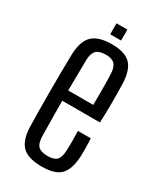

<svg xmlns="http://www.w3.org/2000/svg" viewBox="-180 -761 702 834"><g transform="rotate(30 171.0 -344.0)"><path d="M177 6.5Q109 6.5 79.5 -21.8Q50 -50 47 -115Q46 -155.5 45.5 -202.2Q45 -249 45 -298.5Q45 -348 45.5 -395.5Q46 -443 47 -484Q50 -550 80.2 -578.2Q110.5 -606.5 176.5 -606.5Q240.5 -606.5 269.2 -578.8Q298 -551 301.5 -486.5Q302 -471 302.5 -441Q303 -411 302.8 -371.2Q302.5 -331.5 300.5 -286H111.5Q111.5 -245 112.2 -201.5Q113 -158 113.5 -109Q114.5 -73 129 -59.5Q143.5 -46 176 -46Q207.5 -46 221 -59.5Q234.5 -73 236 -109Q237 -127.5 237 -152Q237 -176.5 236 -206.5H300.5Q302 -184 302.2 -159.2Q302.5 -134.5 301.5 -115Q298 -50 270.5 -21.8Q243 6.5 177 6.5ZM111.5 -337.5H237Q237.5 -369.5 237.5 -400.2Q237.5 -431 237 -455.5Q236.5 -480 236 -492.5Q234.5 -525.5 220.8 -539.8Q207 -554 176.5 -554Q143.5 -554 129 -539.8Q114.5 -525.5 113.5 -492.5Q113 -449.5 112.5 -411.8Q112 -374 111.5 -337.5ZM147.5 -640V-695H202V-640Z"/></g></svg>

Font: Big Shoulders Display Thin
Style: Regular
Weight: 400
Version: Version 2.002